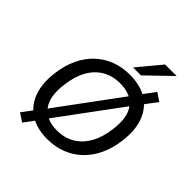

<svg xmlns="http://www.w3.org/2000/svg" viewBox="-258 -1110 1334 1334"><g transform="rotate(45 409.5 -443.0)"><path d="M381 9Q277 9 208 -35.5Q139 -80 109.5 -161.5Q80 -243 95 -354Q106 -439 137.5 -505.5Q169 -572 218.5 -618.5Q268 -665 331.5 -689.5Q395 -714 471 -714Q577 -714 645.5 -670Q714 -626 743.5 -544.5Q773 -463 758 -352Q747 -267 715 -200Q683 -133 633.5 -86.5Q584 -40 520.5 -15.5Q457 9 381 9ZM385 -81Q460 -81 516 -114Q572 -147 608 -210Q644 -273 655 -363Q673 -492 623 -558Q573 -624 466 -624Q393 -624 336.5 -591.5Q280 -559 244.5 -496.5Q209 -434 198 -344Q180 -214 230 -147.5Q280 -81 385 -81ZM177 51 116 11 191 -90 227 -135 583 -618 615 -663 690 -764 750 -724 674 -623 639 -577 283 -95 252 -50ZM451 -765 594 -937H707L529 -765Z"/></g></svg>

Font: Nunito Sans 7pt Medium
Style: Italic
Weight: 500
Italic angle: -9°
Designer: Vernon Adams
Foundry: Vernon Adams
Version: Version 3.101;gftools[0.9.27]